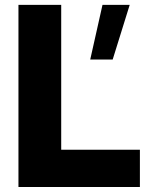

<svg xmlns="http://www.w3.org/2000/svg" viewBox="-20 -752 598 772"><path d="M433.1 -512.7H342.8L392.1 -732.4H501.5ZM542.5 0H54.2V-732.4H226.1V-149.9H542.5Z"/></svg>

Font: Kumbh Sans ExtraBold
Style: Regular
Weight: 800
Version: Version 1.005